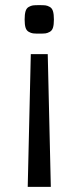

<svg xmlns="http://www.w3.org/2000/svg" viewBox="-20 -550 306 748"><path d="M157.5 -420Q150 -419 133 -419Q116 -419 108.5 -420Q101 -421 92 -426Q83 -431 79.5 -442.5Q76 -454 76 -474Q76 -494 79.5 -506Q83 -518 92 -523Q101 -528 108.5 -529Q116 -530 133 -530Q150 -530 157.5 -529Q165 -528 174 -523Q183 -518 186.5 -506Q190 -494 190 -474Q190 -454 186.5 -442.5Q183 -431 174 -426Q165 -421 157.5 -420ZM100 -339H166L178 178H88Z"/></svg>

Font: Strait
Style: Regular
Weight: 400
Width: 3
Designer: Eduardo Rodriguez Tunni
Foundry: Eduardo Rodriguez Tunni
Version: Version 1.001